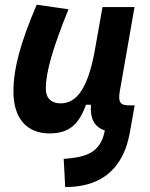

<svg xmlns="http://www.w3.org/2000/svg" viewBox="-20 -547 626 802"><path d="M252.4 234.4C392.1 234.4 467.3 169.9 503.9 75.2C514.2 47.9 521.5 14.6 527.3 -21L542.5 -106.9H518.1C481.9 -106.9 472.7 -120.6 480.5 -166.5L542 -517.6H408.2L374 -325.2V-325.7C347.7 -189.5 305.7 -115.2 233.4 -115.2C193.8 -115.2 171.4 -137.7 171.4 -176.8C171.4 -246.1 200.2 -345.2 266.1 -508.3L133.3 -527.3C64.9 -367.7 36.1 -259.3 36.1 -164.6C36.1 -53.7 90.8 10.3 187 10.3C275.4 10.3 311.5 -34.7 339.4 -109.4H359.9C355.5 -51.8 374.5 -16.1 418 -2C414.6 13.7 410.2 29.8 404.8 40C382.3 86.9 344.2 110.4 246.1 116.7Z"/></svg>

Font: Cascadia Mono NF
Style: Bold Italic
Weight: 700
Italic angle: -10°
Monospace: yes
Designer: Aaron Bell
Foundry: Saja Typeworks
Version: Version 2404.023